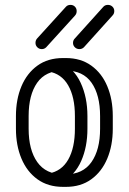

<svg xmlns="http://www.w3.org/2000/svg" viewBox="-20 -746 517 771"><path d="M44 -279.9Q44 -347 66.1 -399.5Q88.2 -452 130.2 -482.4Q172.2 -512.9 233.2 -512.9H244.6Q304.6 -512.9 346.8 -482.4Q389 -452 410.9 -399.5Q432.9 -347 432.9 -279.9V-228.9Q432.9 -162.1 410.8 -109.3Q388.6 -56.5 346.6 -26.1Q304.6 4.4 244.6 4.4H233.2Q172.6 4.4 130.4 -26.1Q88.2 -56.5 66.1 -109.3Q44 -162.1 44 -228.9ZM95 -279.9V-228.9Q95 -144.2 129.7 -95.1Q164.4 -46 233.2 -46H244.6Q312.5 -46 347.2 -95.1Q381.9 -144.2 381.9 -228.9V-279.9Q381.9 -364.9 347.7 -413.7Q313.5 -462.5 244.6 -462.5H233.2Q163.4 -462.5 129.2 -413.7Q95 -364.9 95 -279.9ZM174.4 -458.9 224.4 -493.5Q276.8 -471.9 303.9 -413.5Q331.1 -355.1 331.1 -279.9V-228.9Q331.1 -156.1 306.1 -99.6Q281.1 -43.1 232.8 -18.2L174.8 -49.2Q227.2 -58.1 254 -105.3Q280.8 -152.5 280.8 -228.9V-279.9Q280.8 -356.4 253.7 -403.4Q226.6 -450.4 174.4 -458.9ZM244.8 -718.9Q251.6 -726.4 263 -726.4Q273.8 -726.4 280.8 -719.3Q287.9 -712.2 287.9 -701.5Q287.9 -690.8 281.2 -683.5L165.6 -556.2Q158.1 -548.8 148 -548.8Q137.2 -548.8 129.9 -556.1Q122.5 -563.5 122.5 -573.6Q122.5 -584.4 129.1 -591.6ZM395.1 -718.9Q402 -726.4 413.4 -726.4Q424.1 -726.4 431.5 -719.3Q438.9 -712.2 438.9 -701.5Q438.9 -690.8 431.6 -683.5L317 -556.2Q309.5 -548.8 298.8 -548.8Q288 -548.8 280.6 -556.1Q273.2 -563.5 273.2 -573.6Q273.2 -584.4 280.5 -591.6Z"/></svg>

Font: Libertine-Super Thin
Style: Regular
Weight: 100
Designer: Bastien Sozeau
Foundry: NBR — Bastien Sozeau
Version: Version 2.003;gftools[0.9.33]